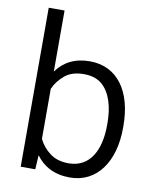

<svg xmlns="http://www.w3.org/2000/svg" viewBox="-85 -816 728 892"><g transform="rotate(10 279.0 -370.0)"><path d="M509.3 -269C509.3 -431.2 435.5 -538.1 304.2 -538.1C233.4 -538.1 182.1 -510.7 147 -461.9V-750H72.3V0H141.1L145 -66.9C180.2 -18.6 232.9 9.8 305.2 9.8C434.6 9.8 509.3 -103 509.3 -258.8ZM434.1 -258.8C434.1 -145 390.6 -54.2 288.6 -54.2C252 -54.2 222.7 -63 199.7 -80.6C176.8 -97.7 159.2 -119.1 147 -144.5V-380.9C158.2 -406.2 175.3 -428.2 197.8 -446.8C219.7 -465.3 250 -474.6 287.6 -474.6C323.2 -474.6 351.6 -465.3 373 -447.3C415.5 -410.2 434.1 -345.2 434.1 -269Z"/></g></svg>

Font: Vazirmatn Light
Style: Regular
Weight: 300
Designer: Saber Rastikerdar
Foundry: Saber Rastikerdar
Version: Version 33.003